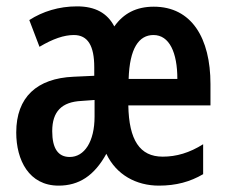

<svg xmlns="http://www.w3.org/2000/svg" viewBox="-20 -573 717 603"><path d="M463 -552C408 -552 368 -531 339 -490C317 -532 279 -553 222 -553C165 -553 114 -537 72 -510L104 -426C146 -451 181 -463 212 -463C256 -463 276 -429 276 -362V-335L211 -332C96 -327 31 -268 31 -157C31 -70 71 10 164 10C228 10 276 -21 314 -90C345 -24 408 10 479 10C533 10 577 -2 618 -26V-120C575 -93 534 -81 491 -81C419 -81 385 -133 383 -242H641V-309C641 -453 582 -552 463 -552ZM462 -463C512 -463 537 -408 537 -325H384C387 -421 416 -463 462 -463ZM236 -256 277 -259V-207C277 -128 245 -80 199 -80C163 -80 144 -106 144 -161C144 -223 174 -253 236 -256Z"/></svg>

Font: Noto Sans Arabic UI XCn SmBd
Style: Regular
Weight: 600
Width: 2
Designer: Monotype Design Team, Nadine Chahine and Nizar Qandah
Foundry: Monotype Imaging Inc.
Version: Version 2.010